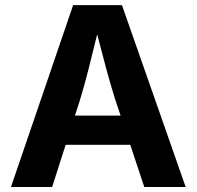

<svg xmlns="http://www.w3.org/2000/svg" viewBox="-20 -748 787 768"><path d="M23.9 0 272.5 -727.5H467.8L722.7 0H557.1L501 -168.9H242.7L188.5 0ZM279.8 -285.6H462.4L440.4 -351.1Q422.9 -406.7 405.3 -471.7Q387.7 -536.6 368.7 -610.8Q350.6 -535.6 334 -470.7Q317.4 -405.8 300.8 -351.1Z"/></svg>

Font: Inter-Bold
Style: Bold
Weight: 700
Designer: Rasmus Andersson
Foundry: rsms
Version: Version 4.000;git-a52131595